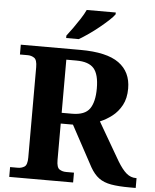

<svg xmlns="http://www.w3.org/2000/svg" viewBox="-61 -982 833 1033"><g transform="rotate(5 355.5 -465.5)"><path d="M28 0V-53H70Q90 -53 105.5 -63Q121 -73 121 -113V-600Q121 -640 105.5 -650.5Q90 -661 70 -661H28V-714H350Q492 -714 558 -666.5Q624 -619 624 -529Q624 -476 604 -439Q584 -402 553 -378Q522 -354 488 -340L607 -135Q633 -92 656 -72.5Q679 -53 707 -53H711V0H678Q618 0 578 -7Q538 -14 511.5 -33.5Q485 -53 464 -90L345 -310H279V-113Q279 -73 294.5 -63Q310 -53 330 -53H373V0ZM335 -368Q404 -368 430 -405Q456 -442 456 -515Q456 -591 428 -623Q400 -655 333 -655H279V-368ZM268 -784Q283 -803 301.5 -829Q320 -855 337.5 -882Q355 -909 365 -931H522V-921Q513 -908 491.5 -888Q470 -868 443 -846Q416 -824 388 -804.5Q360 -785 336 -771H268Z"/></g></svg>

Font: Noto Naskh Arabic UI
Style: Regular
Weight: 400
Designer: Monotype Design Team, David Williams, Mohamad Dakak and Nizar Qandah
Foundry: Monotype Imaging Inc.
Version: Version 2.014